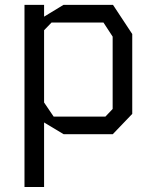

<svg xmlns="http://www.w3.org/2000/svg" viewBox="-20 -548 640 784"><path d="M239 -528 160 -480V-528H80V215.5H160V-48L240 0H440.5L520 -83V-409L441.5 -528ZM160 -129.5V-424.5L190.5 -456H402.5L440 -398.5V-103L410.5 -72H199Z"/></svg>

Font: Kode
Style: Regular
Weight: 400
Monospace: yes
Designer: Isa Ozler
Foundry: Kadena LLC
Version: Version 1.000;gftools[0.9.28]